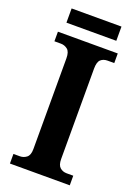

<svg xmlns="http://www.w3.org/2000/svg" viewBox="-160 -913 694 977"><g transform="rotate(20 187.5 -424.5)"><path d="M26 0V-52H61Q81 -52 97 -64.5Q113 -77 113 -110V-601Q113 -637 97 -649.5Q81 -662 61 -662H26V-714H350V-662H314Q291 -662 277 -649Q263 -636 263 -600V-111Q263 -78 278 -65Q293 -52 314 -52H350V0ZM51 -772V-849H321V-772Z"/></g></svg>

Font: Noto Serif Khmer SemiCondensed
Style: Bold
Weight: 700
Width: 4
Designer: Danh Hong and the Monotype Design Team
Foundry: Monotype Imaging Inc.
Version: Version 2.004; ttfautohint (v1.8.4.7-5d5b)